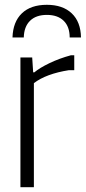

<svg xmlns="http://www.w3.org/2000/svg" viewBox="-20 -779 357 799"><path d="M32 -623Q34 -688 71 -723.5Q108 -759 175 -759Q241 -759 278.5 -723.5Q316 -688 317 -623H270Q270 -668 245 -692.5Q220 -717 175 -717Q130 -717 105 -692.5Q80 -668 79 -623ZM65 -540H114L118 -478H123Q144 -496 185.5 -516Q227 -536 275 -549H289V-487H267Q172 -472 121 -433V0H65Z"/></svg>

Font: Encode Sans Compressed
Style: Light
Weight: 300
Designer: Pablo Impallari, Andres Torresi
Foundry: Pablo Impallari, Andres Torresi
Version: Version 1.000; ttfautohint (v1.00) -l 8 -r 50 -G 200 -x 14 -